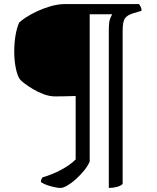

<svg xmlns="http://www.w3.org/2000/svg" viewBox="-20 -724 774 944"><path d="M278 200Q259 200 228.5 191.5Q198 183 181 171Q181 163 184 156.5Q187 150 189 148Q235 135 279.5 111.5Q324 88 352 60V-252Q322 -251 295.5 -250.5Q269 -250 251 -250Q224 -250 195.5 -260.5Q167 -271 142 -286Q117 -301 99.5 -314.5Q82 -328 78 -334Q66 -350 58 -387.5Q50 -425 50 -470Q50 -511 56 -548Q62 -585 74 -613Q85 -624 109 -639.5Q133 -655 164.5 -669.5Q196 -684 231.5 -694Q267 -704 301 -704H663Q667 -700 671.5 -691Q676 -682 676 -671L633 -658Q604 -649 593.5 -632.5Q583 -616 583 -572V180Q576 189 556.5 194.5Q537 200 515 200V-576Q515 -617 522 -633.5Q529 -650 532 -654H421V70Q412 92 393.5 114.5Q375 137 353.5 156.5Q332 176 311.5 188Q291 200 278 200Z"/></svg>

Font: Texturina
Style: Regular
Weight: 400
Designer: Guillermo Torres Carreño
Foundry: Omnibus-Type
Version: Version 1.002; ttfautohint (v1.8.3)